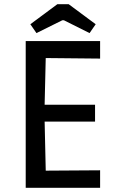

<svg xmlns="http://www.w3.org/2000/svg" viewBox="-20 -891 560 911"><path d="M102 0V-696H455V-613L154 -616L198 -659L191 -362L149 -394H431V-314H149L191 -349L198 -38L154 -81L455 -83V0ZM153 -734 124 -776 252 -871H306L434 -776L405 -734L283 -795H276Z"/></svg>

Font: Ruda Medium
Style: Regular
Weight: 500
Version: Version 2.001